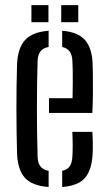

<svg xmlns="http://www.w3.org/2000/svg" viewBox="-20 -727 424 753"><path d="M46.9 -122.9Q45.9 -158.9 45.2 -203.6Q44.4 -248.3 44.4 -296.5Q44.4 -344.7 45 -390.9Q45.5 -437.1 46.9 -475.9Q50 -540 79.1 -570.9Q108.1 -601.7 170.7 -606.4V-542.9Q147.5 -538.4 137.7 -524.3Q127.9 -510.2 127.4 -486Q125.9 -440.1 125.4 -394.4Q124.8 -348.7 124.8 -302.9Q124.8 -257 125.4 -210.2Q125.9 -163.3 127.4 -115Q127.9 -88.1 138.3 -74.6Q148.8 -61.1 170.7 -56.9V6.4Q106.3 1.6 78.1 -29.2Q49.9 -60.1 46.9 -122.9ZM223.9 6.4V-57.2Q244.4 -61.4 253.7 -75.2Q263 -88.9 264 -115.5Q265 -130.5 265.1 -156.1Q265.1 -181.7 263.6 -209.8H342.2Q343.6 -193.1 343.9 -166.1Q344.2 -139 343.2 -122.9Q340.1 -59.9 313.1 -29.1Q286.1 1.8 223.9 6.4ZM172.1 -284V-342H264.6Q265.4 -371 265.4 -400.6Q265.4 -430.3 265.2 -453.3Q264.9 -476.4 264 -486Q263.1 -511.9 253.1 -525.3Q243.1 -538.6 223.9 -542.8V-606.4Q285.7 -601.3 313 -570.4Q340.4 -539.5 343.2 -478.5Q343.7 -467.3 344.2 -434.9Q344.6 -402.5 344.4 -361.7Q344.1 -321 342.2 -284ZM220.1 -640V-706.8H287V-640ZM103.2 -640V-706.8H170V-640Z"/></svg>

Font: Big Shoulders Stencil Text Thin
Style: Regular
Weight: 100
Designer: Patric King
Foundry: XO Type Co
Version: Version 2.001